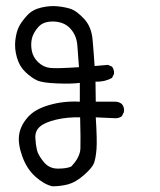

<svg xmlns="http://www.w3.org/2000/svg" viewBox="-20 -495 540 647"><path d="M156.2 132.8Q127.9 126 99.1 100.1Q70.3 74.2 55.2 32.2Q40 -9.8 44.4 -40.5Q48.8 -71.3 72.8 -99.1Q96.7 -127 146 -141.1Q195.3 -155.3 249 -152.3V-215.8Q221.7 -211.9 172.4 -213.9Q123 -215.8 105 -224.1Q86.9 -232.4 66.4 -251.5Q45.9 -270.5 37.1 -300.8Q28.3 -331.1 31.7 -359.9Q35.2 -388.7 44.4 -406.2Q53.7 -423.8 71.8 -443.4Q89.8 -462.9 119.6 -469.7Q149.4 -476.6 175.8 -473.6Q202.1 -470.7 220.2 -464.4Q238.3 -458 263.2 -431.6Q288.1 -405.3 292 -361.3Q295.9 -317.4 298.8 -272.5L343.8 -276.4L357.4 -270.5Q365.2 -260.7 364.3 -246.1L357.4 -232.4Q333 -218.8 301.8 -219.7L302.7 -152.3H368.2Q380.9 -152.3 390.6 -144.5Q400.4 -132.8 397.5 -117.2L390.6 -103.5Q380.9 -95.7 366.2 -96.7L302.7 -99.6Q307.6 -22.5 305.2 7.8Q302.7 38.1 296.9 54.2Q291 70.3 263.2 94.7Q235.4 119.1 210 126Q184.6 132.8 156.2 132.8ZM219.7 66.4Q250 35.2 251 4.9Q252 -25.4 250 -99.6Q206.1 -100.6 168.9 -91.8Q131.8 -83 114.7 -68.4Q97.7 -53.7 99.1 -29.8Q100.6 -5.9 104.5 10.7Q108.4 27.3 127 50.3Q145.5 73.2 174.8 73.2Q204.1 73.2 219.7 66.4ZM246.1 -268.6Q243.2 -307.6 240.7 -341.3Q238.3 -375 217.8 -397.9Q197.3 -420.9 162.1 -422.4Q127 -423.8 109.9 -404.8Q92.8 -385.7 87.9 -366.7Q83 -347.7 86.9 -325.2Q90.8 -302.7 108.4 -285.6Q126 -268.6 148.9 -266.1Q171.9 -263.7 246.1 -268.6Z"/></svg>

Font: NaikaiFont
Style: Regular
Weight: 400
Version: Version 1.67